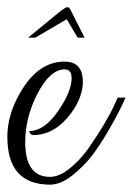

<svg xmlns="http://www.w3.org/2000/svg" viewBox="-50 -511 368 533"><path d="M144.8 -485.6 184.8 -406.4H165.6L135.2 -457.6L48 -406.4H28Q92.8 -460 112.4 -475.6Q132 -491.2 136.8 -491.2Q141.6 -491.2 144.8 -485.6ZM20 -116.8Q20 -20 88.8 -20Q114.4 -20 142.8 -42.8Q171.2 -65.6 194.4 -97.6Q245.6 -171.2 266.4 -217.6L276.8 -240H298.4Q284.8 -208 258.4 -161.2Q232 -114.4 208 -82.4Q184 -50.4 151.2 -24.4Q118.4 1.6 88.8 1.6Q-29.6 1.6 -29.6 -131.2Q-29.6 -192.8 6.4 -254.4Q56 -340 128.8 -340Q180 -340 180 -284Q180 -242.4 148 -197.6Q103.2 -136.8 43.2 -136Q34.4 -136 32 -144L31.2 -147.2Q72.8 -147.2 110.8 -202Q148.8 -256.8 148.8 -293.6Q148.8 -318.4 129.6 -318.4Q87.2 -318.4 50.4 -244Q20 -180.8 20 -116.8Z"/></svg>

Font: Rouge Script
Style: Regular
Weight: 400
Designer: Sabrina Mariela Lopez
Foundry: Typesenses
Version: Version 1.003